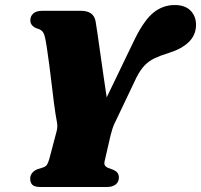

<svg xmlns="http://www.w3.org/2000/svg" viewBox="-20 -743 799 763"><path d="M452.5 -38.5Q452.5 -20 439.8 -10Q427 0 406 0H139.5Q117 0 108.5 -8.8Q100 -17.5 100 -32.5Q100 -58 128.5 -70.5L151 -77.5Q162.5 -81.5 167 -89Q171.5 -96.5 176 -111.5L204.5 -219.5Q209.5 -236 206.8 -254.5Q204 -273 200.5 -291Q198.5 -302 194.5 -333Q190.5 -364 185.8 -404.5Q181 -445 175.8 -485.2Q170.5 -525.5 165.8 -556.2Q161 -587 158 -597.5Q154.5 -612 147.5 -619.2Q140.5 -626.5 125 -630.5Q100.5 -641 100.5 -662Q100.5 -679 112.5 -689.5Q124.5 -700 147 -700H302Q353 -700 360 -657.5Q362.5 -644.5 367.2 -611.2Q372 -578 378.2 -533.8Q384.5 -489.5 391.2 -442.8Q398 -396 404 -356L516.5 -589.5Q554.5 -665.5 591.5 -694.2Q628.5 -723 674 -723Q715.5 -723 737.2 -700.8Q759 -678.5 759 -644.5Q759 -604 730.2 -576Q701.5 -548 647.5 -531.5Q616.5 -522 594 -511.2Q571.5 -500.5 554.5 -482.8Q537.5 -465 522 -434.5L441 -264.5Q431 -245.5 426.8 -231.2Q422.5 -217 419.5 -205.5L396.5 -105.5Q393 -93 396.5 -86.5Q400 -80 409 -76L429.5 -68.5Q443.5 -62 448 -54.5Q452.5 -47 452.5 -38.5Z"/></svg>

Font: Fraunces 9pt S000 Black
Style: Italic
Weight: 900
Italic angle: -16°
Version: Version 1.000; ttfautohint (v1.8.3)